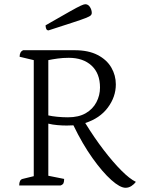

<svg xmlns="http://www.w3.org/2000/svg" viewBox="-20 -879 684 910"><path d="M71 0Q71 -27 87 -31L140 -44V-594L73 -610Q73 -634 90 -641H334Q399 -641 442.5 -618.5Q486 -596 507.5 -559Q529 -522 529 -479Q529 -420 491 -369Q453 -318 384 -296Q427 -226 471.5 -168Q516 -110 555.5 -70.5Q595 -31 624 -17Q616 -6 603 2.5Q590 11 575 11Q549 11 507.5 -26Q466 -63 418.5 -129.5Q371 -196 328 -285Q313 -284 296 -284Q276 -284 252.5 -286Q229 -288 209 -293V-46L284 -31Q284 -18 281 -11Q278 -4 267 0ZM306 -605Q278 -605 253 -601.5Q228 -598 209 -594V-332Q226 -328 251.5 -325.5Q277 -323 302 -323Q353 -323 386.5 -342.5Q420 -362 437 -394.5Q454 -427 454 -464Q454 -531 414 -568Q374 -605 306 -605ZM210 -735Q202 -735 199 -742.5Q196 -750 196 -759Q271 -802 309 -823.5Q347 -845 362.5 -852Q378 -859 384 -859Q398 -859 406.5 -845.5Q415 -832 415 -817Q415 -811 410 -806Q405 -801 386 -793.5Q367 -786 325.5 -772.5Q284 -759 210 -735Z"/></svg>

Font: Petrona Light
Style: Regular
Weight: 300
Designer: Ringo R. Seeber
Foundry: Ringo R. Seeber
Version: Version 2.001; ttfautohint (v1.8.3)